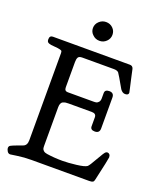

<svg xmlns="http://www.w3.org/2000/svg" viewBox="-159 -969 895 1078"><g transform="rotate(20 288.5 -429.5)"><path d="M245.1 -775.4Q227.5 -791 227.5 -814.5Q227.5 -837.9 245.1 -854.5Q262.7 -871.1 286.1 -871.1Q310.5 -871.1 327.1 -855Q343.8 -838.9 343.8 -815.4Q343.8 -792 326.7 -775.4Q309.6 -758.8 286.1 -758.8Q261.7 -758.8 245.1 -775.4ZM435.5 -512.7Q463.9 -512.7 463.9 -484.4V-299.8Q463.9 -271.5 435.5 -271.5Q409.2 -271.5 409.2 -293V-346.7Q409.2 -369.1 382.8 -369.1H245.1Q234.4 -369.1 227.5 -368.2Q220.7 -367.2 212.4 -363.8Q204.1 -360.4 200.2 -351.6Q196.3 -342.8 196.3 -329.1V-99.6Q196.3 -88.9 197.8 -82.5Q199.2 -76.2 206.5 -69.8Q213.9 -63.5 227.5 -61.5Q271.5 -54.7 321.3 -54.7Q354.5 -54.7 403.3 -60.5Q452.1 -66.4 464.8 -76.2Q473.6 -83 500 -130.4Q526.4 -177.7 534.2 -182.6Q540 -185.5 543.9 -185.5Q550.8 -185.5 556.2 -179.7Q561.5 -173.8 561.5 -163.1V-162.1Q561.5 -153.3 531.2 -19.5Q529.3 -7.8 522.9 -3.9Q516.6 0 501 0H157.2Q112.3 0 73.7 5.9Q35.2 11.7 33.2 11.7Q21.5 11.7 15.1 0.5Q8.8 -10.7 8.8 -17.6Q8.8 -28.3 16.6 -33.2Q24.4 -38.1 55.7 -49.8Q73.2 -56.6 85 -60.5Q107.4 -68.4 107.4 -99.6V-621.1Q107.4 -631.8 102.5 -634.8Q97.7 -637.7 80.1 -640.6Q71.3 -641.6 58.6 -642.6Q45.9 -643.6 39.6 -644.5Q33.2 -645.5 26.4 -647.9Q19.5 -650.4 16.6 -655.3Q13.7 -660.2 13.7 -668.9Q13.7 -691.4 33.2 -691.4H493.2Q509.8 -691.4 514.6 -674.8Q518.6 -656.2 525.9 -623Q533.2 -589.8 538.6 -566.9Q543.9 -543.9 543.9 -542Q543.9 -527.3 523.4 -527.3Q507.8 -527.3 495.1 -544.9Q451.2 -622.1 445.3 -628.9Q436.5 -637.7 417 -637.7H228.5Q209 -637.7 203.6 -627.9Q198.2 -618.2 198.2 -599.6V-449.2Q198.2 -426.8 217.8 -426.8H371.1Q381.8 -426.8 388.7 -428.2Q395.5 -429.7 402.3 -437.5Q409.2 -445.3 409.2 -460V-491.2Q409.2 -512.7 435.5 -512.7Z"/></g></svg>

Font: Goudy Bookletter 1911
Style: Regular
Weight: 400
Version: Version 2010.07.03